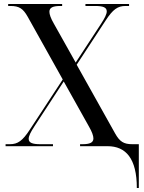

<svg xmlns="http://www.w3.org/2000/svg" viewBox="-20 -734 725 964"><path d="M667 210H677V-10H644C601 -10 581 -23 558 -64L365 -409L511 -632C547 -687 571 -704 610 -704H628V-714H409V-704H458C497 -704 516 -697 516 -677C516 -663 506 -643 487 -614L360 -420L250 -616C235 -642 228 -662 228 -675C228 -696 246 -704 283 -704H292V-714H21V-704H33C76 -704 96 -691 119 -650L295 -335L129 -82C93 -27 69 -10 30 -10H8V0H246V-10H182C143 -10 124 -17 124 -37C124 -51 134 -71 153 -100L300 -325L427 -98C442 -72 449 -52 449 -39C449 -18 431 -10 394 -10H382V0H520C612 0 667 62 667 210Z"/></svg>

Font: Noto Serif Display
Style: Regular
Weight: 400
Designer: Monotype Design Team
Foundry: Monotype Imaging Inc.
Version: Version 2.009